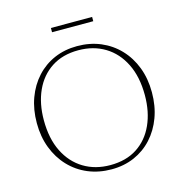

<svg xmlns="http://www.w3.org/2000/svg" viewBox="-119 -926 992 1044"><g transform="rotate(-15 377.0 -404.0)"><path d="M372 -686Q444 -686 504 -660.8Q564 -635.5 608.2 -589Q652.5 -542.5 676.8 -478.8Q701 -415 701 -338.5Q701 -261.5 677.5 -197.8Q654 -134 611.2 -87.2Q568.5 -40.5 510.2 -15.2Q452 10 382.5 10Q310.5 10 250.2 -15.2Q190 -40.5 145.8 -87.2Q101.5 -134 77.2 -197.8Q53 -261.5 53 -337.5Q53 -414.5 76.5 -478.2Q100 -542 142.8 -588.8Q185.5 -635.5 244 -660.8Q302.5 -686 372 -686ZM381 -14Q470.5 -14 532.5 -54.5Q594.5 -95 627.2 -167.2Q660 -239.5 660 -333.5Q660 -436.5 623.5 -510.2Q587 -584 522.5 -623.2Q458 -662.5 373 -662.5Q284.5 -662.5 222 -621.8Q159.5 -581 126.8 -509Q94 -437 94 -343Q94 -239.5 130.5 -166Q167 -92.5 231.8 -53.2Q296.5 -14 381 -14ZM261 -794V-818H493V-794Z"/></g></svg>

Font: Newsreader 16pt 16pt ExtraLight
Style: Regular
Weight: 250
Version: Version 1.003